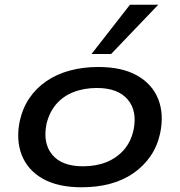

<svg xmlns="http://www.w3.org/2000/svg" viewBox="-20 -785 763 814"><path d="M326 9Q226 9 162 -27Q98 -63 72.5 -127Q47 -191 64 -273Q76 -327 105 -369.5Q134 -412 177.5 -441.5Q221 -471 276.5 -486Q332 -501 397 -501Q497 -501 561 -465Q625 -429 650.5 -365.5Q676 -302 659 -220Q647 -165 618 -123Q589 -81 546 -51Q503 -21 447.5 -6Q392 9 326 9ZM332 -80Q388 -80 432 -98Q476 -116 505.5 -150Q535 -184 546 -233Q563 -314 521.5 -363Q480 -412 391 -412Q336 -412 291.5 -394.5Q247 -377 218 -343Q189 -309 177 -259Q161 -178 201.5 -129Q242 -80 332 -80ZM368 -556 531 -765H651L451 -556Z"/></svg>

Font: Nunito Sans 10pt Expanded SemiBold
Style: Italic
Weight: 600
Width: 7
Italic angle: -9°
Designer: Vernon Adams
Foundry: Vernon Adams
Version: Version 3.101;gftools[0.9.27]